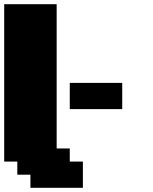

<svg xmlns="http://www.w3.org/2000/svg" viewBox="-20 -895 727 915"><path d="M125 0H375V-125H312.5V-187.5H250V-875H0V-125H62.5V-62.5H125ZM312.5 -375H562.5V-500H312.5Z"/></svg>

Font: Faithful 32x
Style: Bold
Weight: 400
Foundry: Faithful Resource Pack
Version: Version 1.0; January 27, 2023